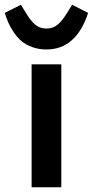

<svg xmlns="http://www.w3.org/2000/svg" viewBox="-60 -795 394 815"><path d="M137.2 -585Q104.5 -585 77.1 -595Q49.8 -605 32 -619.9Q14.2 -634.8 -1 -657Q-16.1 -679.2 -24.2 -698Q-32.2 -716.8 -40 -740.2L28.8 -774.9L48.8 -742.2Q69.3 -707.5 89.1 -690.7Q108.9 -673.8 137.2 -673.8Q165 -673.8 184.8 -690.4Q204.6 -707 226.1 -742.2L246.1 -774.9L314 -740.2Q263.2 -585 137.2 -585ZM74.2 0V-522H200.2V0Z"/></svg>

Font: Anuphan SemiBold
Style: Bold
Weight: 600
Designer: Mike Abbink, Paul van der Laan, Pieter van Rosmalen, Mint Tantisuwanna
Foundry: Bold Monday; Cadson Demak
Version: Version 3.002;hotconv 1.0.109;makeotfexe 2.5.65596